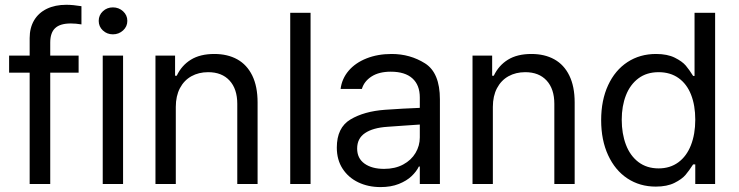

<svg xmlns="http://www.w3.org/2000/svg" viewBox="-20 -760 3052 793"><path d="M304.7 -460H187.5V0H102.5V-460H17.6V-530.3H102.5V-602.5Q102.5 -645 120.8 -676Q139.2 -707 173.3 -723.6Q207.5 -740.2 253.9 -740.2Q281.2 -740.2 316.4 -734.4V-659.2Q293 -663.1 272.5 -663.1Q228.5 -663.1 208 -644Q187.5 -625 187.5 -584V-530.3H304.7Z M404.3 -530.3H488.3V0H404.3ZM387.7 -673.8Q387.7 -697.3 404.8 -713.4Q421.9 -729.5 446.3 -729.5Q470.7 -729.5 488.3 -713.4Q505.9 -697.3 505.9 -673.8Q505.9 -650.4 488.3 -634.3Q470.7 -618.2 446.3 -618.2Q421.9 -618.2 404.8 -634.3Q387.7 -650.4 387.7 -673.8Z M706.1 0H622.1V-530.3H703.1V-447.3H710Q730 -489.7 768.3 -513.4Q806.6 -537.1 865.2 -537.1Q919.9 -537.1 960 -514.9Q1000 -492.7 1022 -447.8Q1043.9 -402.8 1043.9 -336.9V0H960V-331.1Q960 -392.6 928.2 -427.2Q896.5 -461.9 839.8 -461.9Q800.8 -461.9 770.5 -445.1Q740.2 -428.2 723.1 -395.8Q706.1 -363.3 706.1 -318.4Z M1262.7 0H1178.7V-707H1262.7Z M1570.3 -306.6Q1603.5 -309.1 1644.8 -311.3Q1686 -313.5 1713.9 -314.5V-357.4Q1713.9 -408.7 1683.3 -436.3Q1652.8 -463.9 1593.8 -463.9Q1545.4 -463.9 1514.6 -444.1Q1483.9 -424.3 1474.6 -392.6H1386.7Q1392.1 -435.1 1419.9 -467.8Q1447.8 -500.5 1493.9 -518.8Q1540 -537.1 1597.7 -537.1Q1673.8 -537.1 1735.4 -498.3Q1796.9 -459.5 1796.9 -349.6V0H1713.9V-72.3H1710Q1700.2 -51.8 1679.9 -32.5Q1659.7 -13.2 1627.2 -0.2Q1594.7 12.7 1551.8 12.7Q1501 12.7 1460 -6.8Q1418.9 -26.4 1395 -63.2Q1371.1 -100.1 1371.1 -150.4Q1371.1 -232.9 1427.5 -266.6Q1483.9 -300.3 1570.3 -306.6ZM1566.4 -62.5Q1611.8 -62.5 1645.3 -80.6Q1678.7 -98.6 1696.3 -128.4Q1713.9 -158.2 1713.9 -192.4V-245.6Q1702.1 -245.1 1649.4 -241.2L1580.1 -236.3Q1520.5 -232.4 1487.8 -210.4Q1455.1 -188.5 1455.1 -146.5Q1455.1 -106 1485.6 -84.2Q1516.1 -62.5 1566.4 -62.5Z M2015.6 0H1931.6V-530.3H2012.7V-447.3H2019.5Q2039.6 -489.7 2077.9 -513.4Q2116.2 -537.1 2174.8 -537.1Q2229.5 -537.1 2269.5 -514.9Q2309.6 -492.7 2331.5 -447.8Q2353.5 -402.8 2353.5 -336.9V0H2269.5V-331.1Q2269.5 -392.6 2237.8 -427.2Q2206.1 -461.9 2149.4 -461.9Q2110.4 -461.9 2080.1 -445.1Q2049.8 -428.2 2032.7 -395.8Q2015.6 -363.3 2015.6 -318.4Z M2462.9 -263.7Q2462.9 -346.2 2491.7 -408.2Q2520.5 -470.2 2571.8 -503.7Q2623 -537.1 2689.5 -537.1Q2736.3 -537.1 2767.1 -521.7Q2797.9 -506.3 2812.5 -489Q2827.1 -471.7 2842.8 -446.3H2848.6V-707H2933.6V0H2851.6V-81.1H2842.8Q2826.2 -55.2 2811.3 -37.6Q2796.4 -20 2765.6 -4.6Q2734.9 10.7 2688.5 10.7Q2622.6 10.7 2571.5 -22.9Q2520.5 -56.6 2491.7 -118.9Q2462.9 -181.2 2462.9 -263.7ZM2851.6 -265.6Q2851.6 -324.7 2834.2 -368.9Q2816.9 -413.1 2782.7 -437.5Q2748.5 -461.9 2700.2 -461.9Q2650.9 -461.9 2616.7 -436.3Q2582.5 -410.6 2565.2 -366.2Q2547.9 -321.8 2547.9 -265.6Q2547.9 -208 2565.2 -162.4Q2582.5 -116.7 2616.9 -90.6Q2651.4 -64.5 2700.2 -64.5Q2747.6 -64.5 2781.7 -89.6Q2815.9 -114.7 2833.7 -160.4Q2851.6 -206.1 2851.6 -265.6Z"/></svg>

Font: WEMIX Pretendard
Style: Regular
Weight: 400
Designer: Base glyphs from Inter by Rasmus Andersson; Hangeul glyphs from Noto Sans CJK(Source Han Sans) by Jang Soo-young and Kan
Foundry: Kil Hyung-jin
Version: Version 1.000